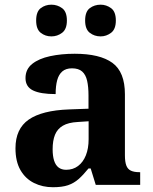

<svg xmlns="http://www.w3.org/2000/svg" viewBox="-20 -774 640 804"><path d="M201.5 10Q158.1 10 122.3 -7.8Q86.5 -25.6 65.6 -61.8Q44.8 -98 44.8 -153.1Q44.8 -234.6 100.3 -273.2Q155.9 -311.7 269 -315.8L350.6 -318.8V-374.2Q350.6 -410.7 344.8 -435.9Q339.1 -461.1 324.1 -474.5Q309 -487.9 281.5 -487.9Q256.1 -487.9 241 -475Q226 -462.2 219.5 -438.3Q213 -414.4 213 -380Q149.5 -380 118.1 -395.4Q86.8 -410.8 86.8 -446.9Q86.8 -484.1 114.8 -506.4Q142.9 -528.7 189.8 -538.8Q236.8 -548.9 292.9 -548.9Q398.2 -548.9 450.7 -510.8Q503.1 -472.6 503.1 -379.1V-123.9Q503.1 -96.4 508.9 -81.1Q514.6 -65.8 528 -59.4Q541.4 -53 563.4 -53H567V0H380.9L359.7 -68.6H350.6Q329 -41.8 309.3 -24.3Q289.6 -6.9 264.8 1.6Q240 10 201.5 10ZM256.9 -63Q285.8 -63 306.9 -78.9Q328 -94.7 339.6 -123.6Q351.1 -152.5 351.1 -191V-266.2L306.2 -263.2Q266.1 -261.2 243.2 -247.6Q220.2 -234.1 210.3 -209.6Q200.4 -185.1 200.4 -149.1Q200.4 -121 206.5 -101.6Q212.6 -82.3 225.2 -72.7Q237.9 -63 256.9 -63ZM401.4 -621.6Q375.3 -621.6 355.9 -636.7Q336.5 -651.8 336.5 -688Q336.5 -725.2 355.9 -739.8Q375.3 -754.4 401.4 -754.4Q425.3 -754.4 445.2 -739.8Q465.1 -725.2 465.1 -688Q465.1 -651.8 445.2 -636.7Q425.3 -621.6 401.4 -621.6ZM195.1 -621.6Q169.7 -621.6 150.5 -636.7Q131.4 -651.8 131.4 -688Q131.4 -725.2 150.5 -739.8Q169.7 -754.4 195.1 -754.4Q220.2 -754.4 240.1 -739.8Q260.1 -725.2 260.1 -688Q260.1 -651.8 240.1 -636.7Q220.2 -621.6 195.1 -621.6Z"/></svg>

Font: Noto Serif Sinhala
Style: Regular
Weight: 400
Designer: Jelle Bosma - Monotype Design Team
Foundry: Monotype Imaging Inc.
Version: Version 2.006